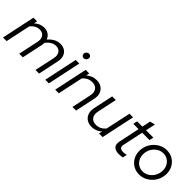

<svg xmlns="http://www.w3.org/2000/svg" viewBox="167 -1697 2706 2706"><g transform="rotate(45 1520.0 -343.5)"><path d="M10 0 116 -501H188L177 -449Q241 -510 323 -510Q376 -510 413 -484.5Q450 -459 466 -415Q548 -510 647 -510Q702 -510 739.5 -484Q777 -458 792 -412.5Q807 -367 794 -309L729 0H657L722 -304Q735 -366 707.5 -406Q680 -446 623 -446Q545 -446 476 -361Q476 -349 475 -336Q474 -323 471 -309L405 0H333L396 -297Q411 -363 384 -404.5Q357 -446 298 -446Q222 -446 161 -374L82 0Z M1019 -597Q1000 -597 987.5 -610Q975 -623 975 -642Q975 -664 991.5 -680.5Q1008 -697 1030 -697Q1049 -697 1061.5 -684.5Q1074 -672 1074 -653Q1074 -631 1057.5 -614Q1041 -597 1019 -597ZM852 0 958 -501H1030L924 0Z M1050 0 1156 -501H1228L1217 -451Q1284 -510 1369 -510Q1428 -510 1468.5 -483Q1509 -456 1526 -409Q1543 -362 1530 -302L1466 0H1394L1456 -293Q1471 -362 1440.5 -404Q1410 -446 1345 -446Q1261 -446 1202 -376L1122 0Z M1783 9Q1724 9 1683 -18.5Q1642 -46 1625.5 -93Q1609 -140 1621 -200L1685 -501H1757L1695 -208Q1680 -139 1711 -97Q1742 -55 1806 -55Q1892 -55 1950 -127L2030 -501H2102L1995 0H1923L1934 -50Q1867 9 1783 9Z M2327 9Q2257 9 2225.5 -24.5Q2194 -58 2207 -119L2274 -438H2168L2182 -501H2287L2314 -628L2391 -647L2360 -501H2506L2492 -438H2346L2281 -135Q2272 -92 2289 -73.5Q2306 -55 2355 -55Q2379 -55 2413 -65L2400 0Q2384 4 2364.5 6.5Q2345 9 2327 9Z M2731 10Q2664 10 2611.5 -21Q2559 -52 2528.5 -106.5Q2498 -161 2498 -229Q2498 -286 2519 -337Q2540 -388 2577.5 -427Q2615 -466 2663.5 -488.5Q2712 -511 2767 -511Q2834 -511 2886.5 -480Q2939 -449 2969.5 -395Q3000 -341 3000 -272Q3000 -215 2979 -164Q2958 -113 2920.5 -74Q2883 -35 2834.5 -12.5Q2786 10 2731 10ZM2734 -56Q2787 -56 2831.5 -85Q2876 -114 2902.5 -162.5Q2929 -211 2929 -268Q2929 -319 2907.5 -359Q2886 -399 2848.5 -422Q2811 -445 2764 -445Q2711 -445 2666.5 -416Q2622 -387 2595.5 -339Q2569 -291 2569 -233Q2569 -183 2590.5 -142.5Q2612 -102 2649.5 -79Q2687 -56 2734 -56Z"/></g></svg>

Font: Red Hat Display
Style: Italic
Weight: 400
Italic angle: -12°
Designer: Pentagram, MCKL
Foundry: Pentagram, MCKL
Version: Version 1.023; ttfautohint (v1.8.3)